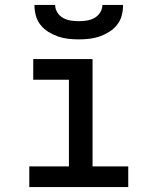

<svg xmlns="http://www.w3.org/2000/svg" viewBox="-20 -760 640 780"><path d="M99 0V-84H260V-436H115V-520H356V-84H501V0ZM300 -600Q278 -600 256.5 -602.5Q235 -605 215 -612Q195 -619 176.5 -630.5Q158 -642 144.5 -659Q131 -676 125.5 -697Q120 -718 120 -740H204Q204 -724 213 -709.5Q222 -695 236.5 -687Q251 -679 267.5 -676.5Q284 -674 300 -674Q316 -674 332.5 -676.5Q349 -679 363.5 -687Q378 -695 387 -709.5Q396 -724 396 -740H480Q480 -718 474.5 -697Q469 -676 455.5 -659Q442 -642 423.5 -630.5Q405 -619 385 -612Q365 -605 343.5 -602.5Q322 -600 300 -600Z"/></svg>

Font: Iosevka HT Medium Extended
Style: Regular
Weight: 500
Width: 7
Monospace: yes
Designer: Belleve Invis
Foundry: Belleve Invis
Version: Version 32.3.0; ttfautohint (v1.8.4)